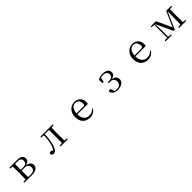

<svg xmlns="http://www.w3.org/2000/svg" viewBox="657 -2601 4685 4685"><g transform="rotate(-45 3000.0 -258.0)"><path d="M345 0H540C688 0 741 -67 741 -137C741 -210 697 -259 587 -272C687 -289 716 -338 716 -392C716 -467 664 -516 540 -516H265V-489L346 -480L348 -288V-229L346 -36L265 -28V0ZM431 -484H517C602 -484 637 -450 637 -387C637 -317 598 -284 514 -284H429ZM429 -255H517C621 -255 659 -210 659 -140C659 -71 616 -31 523 -31H431L429 -229Z M1600 0H1767V-28L1686 -36C1685 -92 1684 -174 1684 -229V-288C1684 -342 1685 -424 1686 -480L1767 -489V-516H1337V-489L1424 -478C1420 -348 1403 -237 1372 -149C1356 -105 1339 -78 1315 -59C1295 -77 1279 -87 1258 -87C1235 -87 1218 -77 1209 -55C1209 -14 1236 10 1275 10C1329 10 1374 -30 1408 -139C1437 -230 1455 -349 1460 -486H1601L1603 -288V-229L1601 -36L1520 -28V0Z M2530 15C2620 15 2687 -26 2731 -94L2715 -108C2674 -60 2623 -35 2552 -35C2442 -35 2364 -104 2362 -263H2722C2727 -279 2729 -299 2729 -323C2729 -441 2652 -531 2522 -531C2389 -531 2275 -425 2275 -257C2275 -76 2382 15 2530 15ZM2363 -294C2370 -424 2437 -499 2520 -499C2601 -499 2649 -437 2649 -352C2649 -312 2639 -294 2604 -294Z M3483 15C3623 15 3701 -57 3701 -139C3701 -208 3658 -261 3561 -278C3650 -294 3685 -340 3685 -398C3684 -481 3616 -531 3494 -531C3433 -531 3380 -517 3330 -488L3336 -367H3375L3399 -485C3426 -495 3454 -499 3486 -499C3569 -499 3611 -463 3612 -396C3612 -329 3573 -293 3487 -293H3442V-261H3489C3583 -261 3620 -211 3620 -141C3620 -62 3567 -15 3481 -15C3452 -15 3428 -18 3404 -25L3387 -89C3379 -121 3363 -134 3341 -134C3324 -134 3307 -124 3301 -104C3318 -25 3388 15 3483 15Z M4530 15C4620 15 4687 -26 4731 -94L4715 -108C4674 -60 4623 -35 4552 -35C4442 -35 4364 -104 4362 -263H4722C4727 -279 4729 -299 4729 -323C4729 -441 4652 -531 4522 -531C4389 -531 4275 -425 4275 -257C4275 -76 4382 15 4530 15ZM4363 -294C4370 -424 4437 -499 4520 -499C4601 -499 4649 -437 4649 -352C4649 -312 4639 -294 4604 -294Z M5233 0H5353V-28L5268 -37V-223L5259 -485L5461 -44H5504L5697 -486L5693 -222L5691 -37L5607 -28V0H5854V-28L5773 -36L5771 -229V-288L5773 -480L5855 -489V-516H5680L5506 -123L5325 -516H5145V-489L5233 -478V-37L5143 -28V0Z"/></g></svg>

Font: Harano Aji Mincho TW
Style: Regular
Weight: 400
Foundry: Masamichi Hosoda
Version: HaranoAjiMinchoTW-Regular version 20230610;ttx 4.39.4